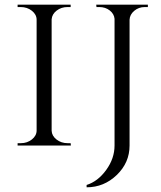

<svg xmlns="http://www.w3.org/2000/svg" viewBox="-20 -620 685 818"><path d="M69 -10Q96 -10 116 -26Q136 -42 136 -64V-536Q136 -558 116 -574Q96 -590 68 -590H55V-600H281V-590H268Q241 -590 221.5 -575Q202 -560 200 -538V-63Q201 -41 221 -25.5Q241 -10 268 -10H281L282 0H55V-10ZM597 -590Q571 -590 552 -574Q533 -558 532 -536V0Q532 73 477.5 125.5Q423 178 349 178V168Q397 153 432.5 104Q468 55 468 0V-540Q466 -561 447.5 -575.5Q429 -590 403 -590H391L390 -600H610V-590Z"/></svg>

Font: Cinzel
Style: Regular
Weight: 400
Designer: Natanael Gama
Version: Version 1.001;PS 001.001;hotconv 1.0.56;makeotf.lib2.0.21325